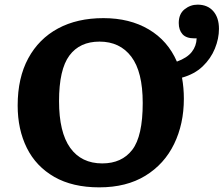

<svg xmlns="http://www.w3.org/2000/svg" viewBox="-20 -792 962 826"><path d="M407 14Q292 14 213.5 -31Q135 -76 95.5 -155.5Q56 -235 56 -338Q56 -457 101.5 -541Q147 -625 229.5 -669.5Q312 -714 425 -714Q538 -714 620 -665.5Q702 -617 741 -527Q785 -543 805 -568.5Q825 -594 826 -627H816Q781 -627 765 -645Q749 -663 749 -693Q749 -732 774 -752Q799 -772 830 -772Q873 -772 897.5 -744Q922 -716 922 -668Q922 -626 904.5 -583Q887 -540 852 -506.5Q817 -473 763 -458Q771 -414 771 -367Q771 -259 729 -172.5Q687 -86 605.5 -36Q524 14 407 14ZM420 -89Q504 -89 549 -147.5Q594 -206 594 -349Q594 -483 545 -548Q496 -613 408 -613Q323 -613 278.5 -553Q234 -493 234 -357Q234 -223 282 -156Q330 -89 420 -89Z"/></svg>

Font: Literata 7pt
Style: Bold
Weight: 700
Designer: Latin by Veronika Burian and Jose Scaglione. Greek by Irene Vlachou. Cyrillic by Vera Evstafieva.
Foundry: TypeTogether
Version: Version 3.002